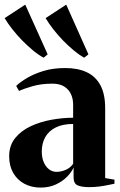

<svg xmlns="http://www.w3.org/2000/svg" viewBox="-30 -818 532 848"><path d="M149 10.5Q109 10.5 77.5 -6.5Q46 -23.5 28.2 -54.5Q10.5 -85.5 10.5 -128Q10.5 -175.5 37 -208.2Q63.5 -241 106.2 -260.8Q149 -280.5 198.2 -289.2Q247.5 -298 293 -298V-356Q293 -382.5 283 -403.2Q273 -424 253 -436.2Q233 -448.5 201.5 -448.5Q153.5 -448.5 115.5 -437.8Q77.5 -427 54 -416.5L41.5 -438.5Q59 -455.5 89.2 -473.5Q119.5 -491.5 161.8 -504.5Q204 -517.5 258.5 -517.5Q314 -517.5 353.2 -499Q392.5 -480.5 413.5 -441.5Q434.5 -402.5 434.5 -340V-31.5L475.5 -24.5V-6.5Q465 -4.5 447.2 -0.8Q429.5 3 408 5.8Q386.5 8.5 363.5 8.5Q331.5 8.5 313.2 0.8Q295 -7 295 -34.5V-78.5Q287 -59 267 -38.2Q247 -17.5 217.2 -3.5Q187.5 10.5 149 10.5ZM219.5 -59Q240 -59 260.2 -67.8Q280.5 -76.5 293 -94.5V-270.5Q247.5 -270.5 216.5 -255.2Q185.5 -240 170 -212.5Q154.5 -185 154.5 -148.5Q154.5 -122.5 163 -102.2Q171.5 -82 186.2 -70.5Q201 -59 219.5 -59ZM162 -563.5Q139.5 -575.5 115.2 -595.8Q91 -616 67.2 -640.2Q43.5 -664.5 23.8 -689.8Q4 -715 -9.5 -738L81.5 -797.5L180.5 -578L163 -563.5ZM341.5 -563.5Q319.5 -575.5 295.2 -595.8Q271 -616 247.5 -640.2Q224 -664.5 204.5 -689.8Q185 -715 171.5 -738L262.5 -797.5L360.5 -578L342.5 -563.5Z"/></svg>

Font: Merriweather 144pt
Style: Bold
Weight: 700
Version: Version 2.100